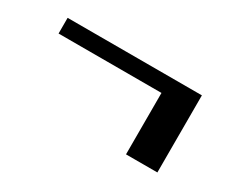

<svg xmlns="http://www.w3.org/2000/svg" viewBox="-53 -434 606 509"><g transform="rotate(30 250.0 -179.0)"><path d="M450 -297H39V-249H354V-61H450Z"/></g></svg>

Font: LXGW Marker Gothic
Style: Regular
Weight: 400
Version: Version 1.001